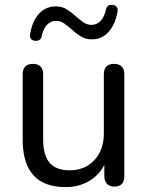

<svg xmlns="http://www.w3.org/2000/svg" viewBox="-20 -754 602 783"><path d="M248 9Q189 9 150 -12.8Q111 -34.5 91.8 -77.5Q72.5 -120.5 72.5 -184.5V-451Q72.5 -472.5 83.2 -483Q94 -493.5 114 -493.5Q134 -493.5 145 -483Q156 -472.5 156 -451V-185.5Q156 -121.5 182 -90.5Q208 -59.5 264.5 -59.5Q326 -59.5 364.8 -101Q403.5 -142.5 403.5 -210.5V-451Q403.5 -472.5 414.2 -483Q425 -493.5 445 -493.5Q465 -493.5 476 -483Q487 -472.5 487 -451V-36Q487 7 446.5 7Q427 7 416.2 -4.2Q405.5 -15.5 405.5 -36V-126.5L418.5 -111.5Q398.5 -53 353.2 -22Q308 9 248 9ZM124 -587.5Q113 -588 106.8 -595Q100.5 -602 103 -616.5Q107 -640 115.2 -660Q123.5 -680 136.5 -695.2Q149.5 -710.5 167.2 -719.2Q185 -728 208 -728Q232.5 -728 251.2 -716.5Q270 -705 286.2 -690.2Q302.5 -675.5 318.5 -664Q334.5 -652.5 353 -652.5Q375.5 -652.5 391 -669.5Q406.5 -686.5 412 -715.5Q414 -725 420.5 -729.8Q427 -734.5 438 -734Q449 -733.5 455.5 -726.5Q462 -719.5 459 -705Q454 -674.5 440.5 -649.2Q427 -624 405.8 -608.8Q384.5 -593.5 354 -593.5Q329.5 -593.5 310.8 -605Q292 -616.5 275.5 -631.2Q259 -646 243 -657.5Q227 -669 209 -669Q186.5 -669 171.2 -652.2Q156 -635.5 150 -606Q148.5 -597 141.8 -592Q135 -587 124 -587.5Z"/></svg>

Font: Nunito ExtraLight
Style: Regular
Weight: 200
Designer: Vernon Adams
Foundry: Vernon Adams
Version: Version 3.602;April 4, 2023;FontCreator 14.0.0.2856 64-bit